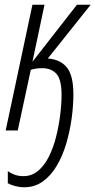

<svg xmlns="http://www.w3.org/2000/svg" viewBox="-20 -551 403 811"><path d="M82 240Q63 240 44 235Q25 230 13 223V172Q26 181 42 187Q58 193 79 193Q114 193 140.5 171Q167 149 186 111.5Q205 74 216.5 28.5Q228 -17 234 -63.5Q240 -110 240 -150Q240 -215 218.5 -239Q197 -263 158 -263Q131 -263 110 -256L55 0H4L117 -531H168L117 -290L305 -531H363L182 -304Q235 -300 262.5 -266Q290 -232 290 -152Q290 -104 282.5 -50Q275 4 260 55Q245 106 220.5 148Q196 190 161.5 215Q127 240 82 240Z"/></svg>

Font: Noto Sans ExtraCondensed Light
Style: Italic
Weight: 300
Width: 2
Italic angle: -12°
Designer: Monotype Design Team
Foundry: Monotype Imaging Inc.
Version: Version 2.013; ttfautohint (v1.8.4.7-5d5b)